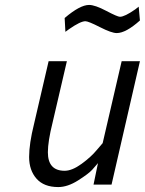

<svg xmlns="http://www.w3.org/2000/svg" viewBox="-20 -748 587 778"><path d="M453 -614Q432 -614 385 -638Q338 -662 326 -662Q306 -662 260 -630L245 -619L242 -675Q304 -728 341 -728Q365 -728 410.5 -704Q456 -680 466 -680Q485 -680 528 -710L542 -721L547 -665Q490 -614 453 -614ZM216 10Q158 10 128 -24Q98 -58 98 -112Q98 -166 118 -246L177 -500H251L193 -251Q174 -175 174 -131Q174 -56 242 -56Q272 -56 310.5 -84Q349 -112 372 -140L396 -168L473 -500H547L432 0H359L377 -87Q368 -76 353.5 -60Q339 -44 296.5 -17Q254 10 216 10Z"/></svg>

Font: TitilliumWebItalic
Style: Italic
Weight: 400
Italic angle: -13°
Version: Version 1.001;PS 57.000;hotconv 1.0.70;makeotf.lib2.5.55311